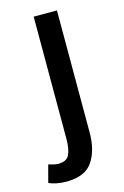

<svg xmlns="http://www.w3.org/2000/svg" viewBox="-157 -555 533 825"><g transform="rotate(-15 110.0 -142.5)"><path d="M33.7 217.8Q9.3 217.8 -10.5 213.6Q-30.3 209.5 -44.4 203.1L-23.9 126Q-14.6 128.9 -2.7 131.8Q9.3 134.8 20 134.8Q56.2 134.8 68.1 110.4Q80.1 85.9 80.1 40.5V-503.4H183.6V39.6Q183.6 118.7 150.1 168.2Q116.7 217.8 33.7 217.8Z"/></g></svg>

Font: Akatab SemiBold
Style: Regular
Weight: 600
Designer: SIL Global
Foundry: SIL Global
Version: Version 4.100